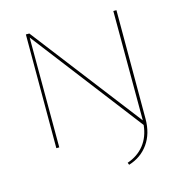

<svg xmlns="http://www.w3.org/2000/svg" viewBox="-122 -768 1016 1073"><g transform="rotate(-15 386.5 -231.5)"><path d="M648 -658V-30Q648 56 606.5 114.5Q565 173 493 195L488 182Q549 161 585.5 115Q622 69 629 1L140 -636L141 0H124V-658H144L631 -25V-30L630 -658Z"/></g></svg>

Font: Ysabeau Thin
Style: Regular
Weight: 200
Designer: Christian Thalmann (Catharsis Fonts)
Version: Version 0.003